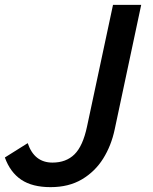

<svg xmlns="http://www.w3.org/2000/svg" viewBox="-60 -757 630 790"><path d="M148 13Q73 13 27.5 -17.5Q-18 -48 -40 -109L54 -168Q81 -88 156 -88Q212 -88 246.5 -122Q281 -156 298 -236L405 -737H521L412 -225Q398 -158 364.5 -104.5Q331 -51 277 -19Q223 13 148 13Z"/></svg>

Font: l_WÎeÑOS 500W
Style: Regular
Weight: 500
Designer: R?O
Version: Version 2.00 June 21, 2023